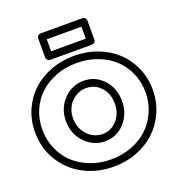

<svg xmlns="http://www.w3.org/2000/svg" viewBox="-180 -1078 1150 1248"><g transform="rotate(-20 395.0 -454.5)"><path d="M-12.2 -351.1Q-12.2 -432.6 19 -503.7Q50.3 -574.7 104.2 -624.8Q158.2 -674.8 233.6 -703.4Q309.1 -731.9 395 -731.9Q481 -731.9 556.4 -703.1Q631.8 -674.3 685.5 -624.3Q739.3 -574.2 770.5 -503.2Q801.8 -432.1 801.8 -351.1Q801.8 -269.5 770.5 -197.8Q739.3 -126 685.5 -75.2Q631.8 -24.4 556.4 4.9Q481 34.2 395 34.2Q280.3 34.2 187.3 -15.4Q94.2 -64.9 41 -153.3Q-12.2 -241.7 -12.2 -351.1ZM38.1 -351.1Q38.1 -279.8 64.7 -217.8Q91.3 -155.8 138.2 -111.3Q185.1 -66.9 251.7 -41.5Q318.4 -16.1 395 -16.1Q471.7 -16.1 538.3 -41.7Q605 -67.4 651.6 -111.8Q698.2 -156.2 725.1 -218.3Q752 -280.3 752 -351.1Q752 -421.4 725.3 -482.7Q698.7 -543.9 651.9 -587.9Q605 -631.8 538.3 -657Q471.7 -682.1 395 -682.1Q318.4 -682.1 251.7 -657Q185.1 -631.8 138.2 -588.1Q91.3 -544.4 64.7 -483.2Q38.1 -421.9 38.1 -351.1ZM397.9 -558.1Q478.5 -558.1 533.7 -498.3Q588.9 -438.5 588.9 -350.1Q588.9 -261.2 533.9 -200.7Q479 -140.1 397.9 -140.1Q316.9 -140.1 259 -200.9Q201.2 -261.7 201.2 -350.1Q201.2 -438.5 259 -498.3Q316.9 -558.1 397.9 -558.1ZM215.8 -785.2V-918Q215.8 -928.7 223.9 -935.8Q231.9 -942.9 241.2 -942.9H530.8Q541.5 -942.9 548.8 -935.1Q556.2 -927.2 556.2 -918V-785.2Q556.2 -774.4 548.1 -767.1Q540 -759.8 530.8 -759.8H241.2Q230.5 -759.8 223.1 -767.8Q215.8 -775.9 215.8 -785.2ZM251 -350.1Q251 -282.2 294.9 -236.1Q338.9 -189.9 397.9 -189.9Q456.1 -189.9 497.6 -235.4Q539.1 -280.8 539.1 -350.1Q539.1 -419.4 498 -463.6Q457 -507.8 397.9 -507.8Q337.4 -507.8 294.2 -463.1Q251 -418.5 251 -350.1ZM266.1 -810.1H505.9V-893.1H266.1Z"/></g></svg>

Font: Trueno ExtraBold Outline
Style: Regular
Weight: 800
Width: 6
Designer: Julieta Ulanovsky
Foundry: Julieta Ulanovsky
Version: Version 3.001b | FøM Fix